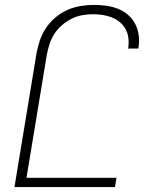

<svg xmlns="http://www.w3.org/2000/svg" viewBox="-20 -763 640 783"><path d="M39 0 129 -546Q134 -573 143 -599.5Q152 -626 168 -649.5Q184 -673 206.5 -692Q229 -711 255 -722.5Q281 -734 308.5 -738.5Q336 -743 363 -743Q389 -743 414 -739.5Q439 -736 461.5 -727Q484 -718 502 -702.5Q520 -687 531 -666Q542 -645 545.5 -620Q549 -595 545 -570L544 -565H502L503 -569Q506 -589 503.5 -608.5Q501 -628 492 -644.5Q483 -661 468.5 -673Q454 -685 436 -692Q418 -699 398.5 -702Q379 -705 359 -705Q337 -705 315 -701Q293 -697 272 -686.5Q251 -676 232.5 -660Q214 -644 201.5 -624.5Q189 -605 182 -583Q175 -561 171 -540L88 -38H455L449 0Z"/></svg>

Font: Iosevka Extralight Extended
Style: Italic
Weight: 200
Width: 7
Italic angle: -9°
Monospace: yes
Designer: Belleve Invis
Foundry: Belleve Invis
Version: Version 32.5.0; ttfautohint (v1.8.4)